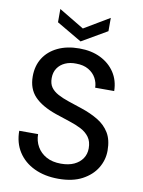

<svg xmlns="http://www.w3.org/2000/svg" viewBox="-99 -974 782 1053"><g transform="rotate(10 292.5 -447.5)"><path d="M300 12Q224 12 166 -15.5Q108 -43 76 -93Q44 -143 44 -210H149Q149 -172 167 -140.5Q185 -109 218.5 -90.5Q252 -72 300 -72Q343 -72 373 -86Q403 -100 419.5 -124.5Q436 -149 436 -181Q436 -219 418.5 -243Q401 -267 372 -282Q343 -297 305.5 -309Q268 -321 227 -335Q146 -363 105.5 -405.5Q65 -448 65 -517Q65 -576 92.5 -619.5Q120 -663 171 -687.5Q222 -712 291 -712Q359 -712 409.5 -687Q460 -662 489 -618Q518 -574 519 -515H413Q413 -542 399 -568Q385 -594 357 -610.5Q329 -627 288 -627Q254 -628 227 -616Q200 -604 184.5 -581Q169 -558 169 -526Q169 -494 183 -474.5Q197 -455 223 -441Q249 -427 283.5 -415.5Q318 -404 360 -390Q411 -373 452 -348.5Q493 -324 516.5 -285.5Q540 -247 540 -187Q540 -135 513 -90Q486 -45 433 -16.5Q380 12 300 12ZM290 -751 150 -833V-907L290 -823L431 -907V-833Z"/></g></svg>

Font: DM Sans 24pt Medium
Style: Regular
Weight: 500
Designer: Colophon Foundry, Jonny Pinhorn
Foundry: Colophon Foundry
Version: Version 4.004;gftools[0.9.30]